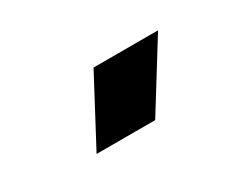

<svg xmlns="http://www.w3.org/2000/svg" viewBox="-40 -910 580 464"><g transform="rotate(-30 250.0 -678.0)"><path d="M131 -585 229 -769.5H409L294.5 -585Z"/></g></svg>

Font: Geologica ExtraBold
Style: Regular
Weight: 800
Designer: Sindre Bremnes, Frode Helland
Foundry: Monokrom Skriftforlag AS
Version: Version 1.010;gftools[0.9.28]